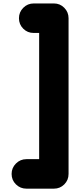

<svg xmlns="http://www.w3.org/2000/svg" viewBox="-20 -991 471 1125"><path d="M296 114.4H134.7Q99 114.4 73.5 89.4Q48 64.4 48 28.2Q48 -7.4 73.5 -32.9Q99 -58.4 134.7 -58.4H209.4V-798H176.2Q141.1 -798 116.1 -823Q91.1 -848 91.1 -884.2Q91.1 -919.8 116.3 -945.3Q141.6 -970.8 177.7 -970.8H296Q331.7 -970.8 356.7 -945.3Q381.7 -919.8 381.7 -884.2V28.2Q381.7 64.4 356.7 89.4Q331.7 114.4 296 114.4Z"/></svg>

Font: AKL FREE 002
Style: Regular
Weight: 400
Designer: AKL
Foundry: AKL
Version: Version 1.00;August 17, 2024;FontCreator 13.0.0.2675 64-bit